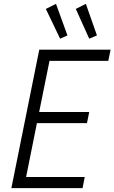

<svg xmlns="http://www.w3.org/2000/svg" viewBox="-20 -978 595 998"><path d="M184.1 -719.7H554.7L543 -661.6H237.3L183.6 -396H443.8L432.1 -337.9H171.9L115.7 -58.1H420.4L409.2 0H39.1ZM218.3 -931.6 271 -958 330.6 -793.9 292.5 -776.9ZM374 -931.6 426.3 -958 483.9 -793.9 443.8 -776.9Z"/></svg>

Font: Reddit Sans Vanilla Light
Style: Italic
Weight: 300
Italic angle: -11.25°
Designer: Stephen Hutchings
Version: Version 1.013